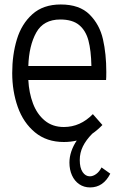

<svg xmlns="http://www.w3.org/2000/svg" viewBox="-20 -613 518 844"><path d="M464.8 150.4Q434.1 210.9 376 210.9Q349.1 210.9 328.4 196.8Q307.6 182.6 296.4 157.7Q285.2 132.8 285.2 101.6Q285.2 77.6 293.5 52.7Q301.8 27.8 317.4 4.9Q290.5 11.2 260.7 11.2Q185.1 11.2 133.8 -31.2Q82.5 -73.7 58.1 -142.8Q33.7 -211.9 33.7 -292Q33.7 -372.1 54.2 -439.9Q74.7 -507.8 122.3 -550.5Q169.9 -593.3 247.1 -593.3Q329.6 -593.3 373.8 -549.1Q418 -504.9 432.6 -440.4Q447.3 -376 447.3 -296.4Q447.3 -271.5 446.3 -261.2H104.5Q107.4 -205.1 125 -158.2Q142.6 -111.3 176.8 -83Q210.9 -54.7 260.7 -54.7Q333 -54.7 388.2 -111.3L430.2 -63.5Q407.7 -40.5 385.7 -25.4Q358.4 2 344.5 30.3Q330.6 58.6 330.6 90.3Q330.6 125 343.3 143.6Q356 162.1 375 162.1Q388.7 162.1 402.6 152.1Q416.5 142.1 426.3 123ZM104.5 -322.8H381.8Q380.4 -391.1 368.7 -435.1Q356.9 -479 327.6 -503.2Q298.3 -527.3 245.1 -527.3Q171.4 -527.3 139.4 -470Q107.4 -412.6 104.5 -322.8Z"/></svg>

Font: Decalotype Light
Style: Regular
Weight: 300
Designer: Alfredo Marco Pradil
Foundry: Alfredo Marco Pradil
Version: Version 1.0